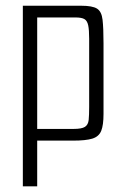

<svg xmlns="http://www.w3.org/2000/svg" viewBox="-20 -490 435 669"><path d="M59.6 -470H263.1Q302 -470 318 -460Q334 -449.9 337.3 -421.4Q340.7 -392.8 340.7 -338.8V-93.2Q340.7 -54.2 332.7 -34.1Q324.6 -14.1 301.8 -7Q279.1 0 233.8 0H109.6V159.3H59.6ZM109.6 -429.2V-40.8H236.7Q264.7 -40.8 276 -48Q287.2 -55.2 289 -72.1Q290.7 -89 290.7 -117.2V-355Q290.7 -385.8 287.3 -401.8Q283.9 -417.8 274.1 -423.5Q264.2 -429.2 242.5 -429.2Z"/></svg>

Font: Smooch Sans Thin
Style: Regular
Weight: 100
Designer: Robert E. Leuschke
Foundry: Robert E. Leuschke
Version: Version 1.010